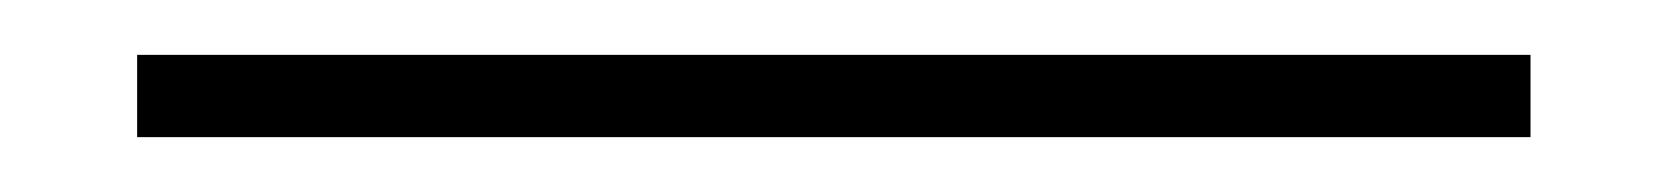

<svg xmlns="http://www.w3.org/2000/svg" viewBox="-20 97 608 70"><path d="M538 147V117H30V147Z"/></svg>

Font: IBM Plex Thai ExtraLight
Style: Regular
Weight: 200
Designer: Mike Abbink, Paul van der Laan, Pieter van Rosmalen, Ben Mitchell, Mark Frömberg
Foundry: Bold Monday
Version: Version 1.0